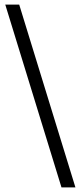

<svg xmlns="http://www.w3.org/2000/svg" viewBox="-20 -673 354 840"><path d="M310 147H249L3 -653H64Z"/></svg>

Font: Lisu Bosa Medium
Style: Regular
Weight: 500
Designer: David Morse, Annie Olsen, Victor Gaultney, Frank Grießhammer (Latin)
Foundry: SIL International
Version: Version 2.000